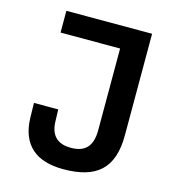

<svg xmlns="http://www.w3.org/2000/svg" viewBox="-110 -822 840 925"><g transform="rotate(15 310.0 -359.5)"><path d="M71 -261 72.5 -187C76.5 -52 154 11 289.5 11C453.5 11 534.5 -56.5 534.5 -223.5V-730H107V-621.5H404V-214.5C404 -128 364 -98 297.5 -98C238 -98 196.5 -126 194 -199.5L192 -261Z"/></g></svg>

Font: Monaspace Neon SemiBold
Style: Regular
Weight: 600
Designer: Riley Cran & the Lettermatic Team
Foundry: Lettermatic
Version: Version 1.200 (Monaspace Neon)